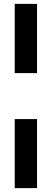

<svg xmlns="http://www.w3.org/2000/svg" viewBox="-20 -733 259 990"><path d="M56 -119H171V237H56ZM56 -713H171V-356H56Z"/></svg>

Font: Reem Kufi SemiBold
Style: Regular
Weight: 600
Designer: Khaled Hosny
Version: Version 1.001